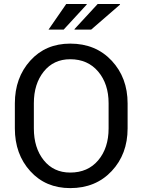

<svg xmlns="http://www.w3.org/2000/svg" viewBox="-20 -942 722 972"><path d="M626 -292Q626 -161.6 545.2 -75.7Q464.4 10.3 335.4 10.3Q210.9 10.3 133.1 -75.7Q55.2 -161.6 55.2 -292V-418.5Q55.2 -548.3 133.1 -634.8Q210.9 -721.2 335.4 -721.2Q464.4 -721.2 545.2 -635Q626 -548.8 626 -418.5ZM529.8 -419.4Q529.8 -517.1 477.1 -579.6Q424.3 -642.1 335.4 -642.1Q251.5 -642.1 201.4 -579.6Q151.4 -517.1 151.4 -419.4V-292Q151.4 -193.4 201.4 -130.9Q251.5 -68.4 335.4 -68.4Q424.8 -68.4 477.3 -130.6Q529.8 -192.9 529.8 -292ZM474.6 -921.9H586.4L587.9 -918.9L441.4 -792H357.9L356.9 -794.4ZM315.4 -921.9H418.5L419.4 -919.4L302.2 -792H225.6Z"/></svg>

Font: GeogebraSans
Style: Regular
Weight: 400
Designer: Google
Version: Version 1.100140; 2013